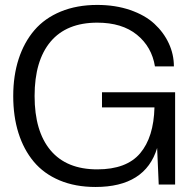

<svg xmlns="http://www.w3.org/2000/svg" viewBox="-20 -742 773 772"><path d="M363.8 9.8Q282.7 9.8 219.5 -16.8Q156.2 -43.5 115.7 -92Q75.2 -140.6 54.2 -207.3Q33.2 -273.9 33.2 -356Q33.2 -437.5 54.9 -504.6Q76.7 -571.8 118.2 -620.4Q159.7 -668.9 224.4 -695.6Q289.1 -722.2 371.1 -722.2Q443.8 -722.2 503.4 -701.7Q563 -681.2 600.6 -646.5Q638.2 -611.8 658.7 -567.6Q679.2 -523.4 679.2 -475.1H603Q590.3 -553.7 530.5 -602.3Q470.7 -650.9 371.1 -650.9Q247.6 -650.9 183.3 -574.5Q119.1 -498 119.1 -356Q119.1 -213.9 183.3 -137.5Q247.6 -61 371.1 -61Q488.8 -61 543.5 -125.7Q598.1 -190.4 601.1 -310.1H390.1V-371.1H684.1V0H618.2L611.8 -147Q564.5 9.8 363.8 9.8Z"/></svg>

Font: Creato Display
Style: Regular
Weight: 400
Version: Version 1.000